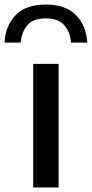

<svg xmlns="http://www.w3.org/2000/svg" viewBox="-64 -825 404 845"><path d="M82 0V-544H194V0ZM-44 -637.5Q-40 -712.5 5.2 -758.8Q50.5 -805 137.5 -805Q224.5 -805 270.2 -758.5Q316 -712 320 -637.5H249Q244.5 -685.5 218.2 -714.8Q192 -744 137.5 -744Q82.5 -744 57 -714.8Q31.5 -685.5 27 -637.5Z"/></svg>

Font: Encode Sans Expanded Expanded Medium
Style: Regular
Weight: 500
Width: 7
Designer: Multiple Designers
Foundry: Impallari Type
Version: Version 3.000; ttfautohint (v1.8.3) -l 8 -r 50 -G 200 -x 14 